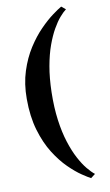

<svg xmlns="http://www.w3.org/2000/svg" viewBox="-109 -887 647 1129"><g transform="rotate(-10 214.5 -322.0)"><path d="M48 -334Q48 -424.5 71.8 -498.2Q95.5 -572 132.5 -629.8Q169.5 -687.5 210.5 -729.2Q251.5 -771 286.8 -797Q322 -823 341.5 -834L366.5 -813.5Q349.5 -801 328 -776.2Q306.5 -751.5 284.8 -713.2Q263 -675 244 -622.5Q225 -570 212.8 -501.8Q200.5 -433.5 198.5 -348Q196.5 -255.5 206.8 -180.5Q217 -105.5 235.8 -47Q254.5 11.5 277.5 54.8Q300.5 98 323.8 126.2Q347 154.5 366.5 169.5L340 190Q323 181.5 288.5 158.2Q254 135 213 94.8Q172 54.5 134.2 -5.2Q96.5 -65 72.2 -146.8Q48 -228.5 48 -334Z"/></g></svg>

Font: Merriweather 120pt ExtraBold
Style: Regular
Weight: 800
Version: Version 2.100